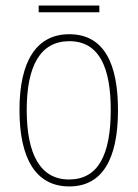

<svg xmlns="http://www.w3.org/2000/svg" viewBox="-20 -660 495 690"><path d="M337 -640H119V-616H337ZM404 -264C404 -428 356 -537 229 -537C111 -537 50 -440 50 -265C50 -88 110 10 229 10C347 10 404 -87 404 -264ZM76 -265C76 -423 125 -512 229 -512C339 -512 378 -413 378 -265C378 -102 332 -15 228 -15C124 -15 76 -107 76 -265Z"/></svg>

Font: Noto Sans Kannada Condensed Thin
Style: Regular
Weight: 100
Width: 3
Designer: Jelle Bosma - Monotype Design Team
Foundry: Monotype Imaging Inc.
Version: Version 2.005